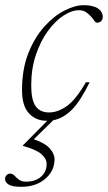

<svg xmlns="http://www.w3.org/2000/svg" viewBox="-56 -456 417 741"><path d="M26 265Q-8.5 265 -22.5 256.2Q-36.5 247.5 -36.5 235Q-36.5 226 -30.5 220Q-24.5 214 -17.5 214Q-7 214 0 221.8Q7 229.5 16.8 237.2Q26.5 245 44.5 245Q81 245 102.5 225.8Q124 206.5 124 177Q124 156 103 138.2Q82 120.5 32 107L32.5 105L126.5 10Q125 10 123.5 10Q82 10 55.5 -18.8Q29 -47.5 29 -108Q29 -189 53.2 -250.2Q77.5 -311.5 114.8 -353Q152 -394.5 192.8 -415.2Q233.5 -436 267 -436Q303 -436 321.8 -423.5Q340.5 -411 340.5 -391Q340.5 -381.5 334.8 -375Q329 -368.5 317.5 -368.5Q313 -368.5 308 -376Q303 -383.5 295 -392.5Q287 -401.5 276 -409Q265 -416.5 248.5 -416.5Q220 -416.5 188 -395.2Q156 -374 128 -335.2Q100 -296.5 82.2 -243.5Q64.5 -190.5 64.5 -126.5Q64.5 -70.5 81.5 -46.2Q98.5 -22 133.5 -22Q167 -22 201.8 -46.5Q236.5 -71 275.5 -138.5H290Q254 -65 220.8 -32Q187.5 1 149.5 8L74.5 81.5Q117.5 96 136 116.8Q154.5 137.5 154.5 158.5Q154.5 204 118.2 234.5Q82 265 26 265Z"/></svg>

Font: Newsreader 16pt ExtraLight
Style: Italic
Weight: 275
Italic angle: -17°
Designer: Hugues Gentile
Foundry: Production Type
Version: Version 1.003; ttfautohint (v1.8.3)